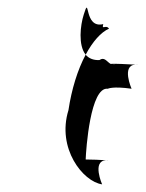

<svg xmlns="http://www.w3.org/2000/svg" viewBox="-20 -620 383 502"><path d="M199 -582C190 -554 184 -502 204 -477C222 -511 244 -536 265 -545C257 -557 245 -540 250 -557C198 -544 216 -638 199 -582ZM159 -332C128 -232 197 -145 247 -138C247 -138 220 -199 257 -201C244 -202 219 -203 204 -203C205 -229 216 -394 262 -388C262 -388 274 -395 324 -388C324 -388 297 -449 334 -451C316 -452 278 -454 269 -453C259 -459 253 -472 240 -463C224 -462 211 -468 204 -477C183 -438 167 -386 159 -332ZM275 -451C277 -451 279 -450 281 -450C279 -450 277 -450 275 -451ZM266 -200C266 -200 262 -201 257 -201C260 -201 263 -201 266 -200ZM343 -450C343 -450 339 -451 334 -451C337 -451 340 -451 343 -450Z"/></svg>

Font: bitstorm
Style: sucnobl
Weight: 400
Version: Version 0.2